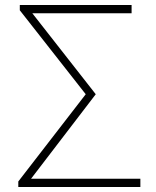

<svg xmlns="http://www.w3.org/2000/svg" viewBox="-20 -746 622 766"><path d="M53 0H540V-33H104L362 -370L109 -693H505V-726H59V-705L322 -370L53 -22Z"/></svg>

Font: SSpoqa Han Sans Neo Thin
Style: Regular
Weight: 100
Designer: [Spoqa Han Sans Neo] Dong-huui Kim  Younghwa Kang  Yujin Lee  [Noto Sans] Ryoko NISHIZUKA  (kana & ideographs); Paul D. 
Foundry: Spoqa (http://www.spoqa-han-sans.com)
Version: Version 1.000